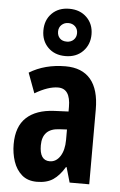

<svg xmlns="http://www.w3.org/2000/svg" viewBox="-58 -875 579 926"><g transform="rotate(5 232.0 -412.5)"><path d="M246 -557Q326 -557 367.5 -508Q409 -459 409 -362V0H314L293 -73H290Q265 -31 234.5 -10.5Q204 10 156 10Q111 10 83 -14.5Q55 -39 42 -78Q29 -117 29 -161Q29 -247 76 -290.5Q123 -334 211 -338L279 -341V-363Q279 -452 219 -452Q171 -452 107 -414L71 -511Q146 -557 246 -557ZM242 -252Q160 -248 160 -167Q160 -94 209 -94Q240 -94 259.5 -124Q279 -154 279 -204V-254ZM240 -606Q188 -606 156 -638Q124 -670 124 -720Q124 -771 156 -803Q188 -835 240 -835Q292 -835 324.5 -803Q357 -771 357 -721Q357 -672 325 -639Q293 -606 240 -606ZM241 -676Q261 -676 274 -688.5Q287 -701 287 -721Q287 -741 274 -753.5Q261 -766 241 -766Q222 -766 208.5 -753.5Q195 -741 195 -721Q195 -701 207 -688.5Q219 -676 241 -676Z"/></g></svg>

Font: Noto Sans Armenian ExtraCondensed
Style: Bold
Weight: 700
Width: 2
Designer: Monotype Design Team
Foundry: Monotype Imaging Inc.
Version: Version 2.008; ttfautohint (v1.8.4.7-5d5b)